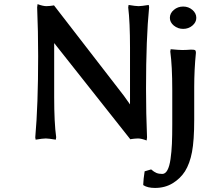

<svg xmlns="http://www.w3.org/2000/svg" viewBox="-20 -675 977 936"><path d="M161.1 -639.2 163.1 -654.8Q189.9 -645 206.1 -645Q213.9 -645 223.1 -646Q232.4 -647 237.8 -647.9L243.2 -648.9L584 -208Q603.5 -180.7 613.8 -166V-442.9Q613.8 -566.9 605 -639.2L606.9 -650.9Q641.6 -645 655.8 -645Q668.9 -645 705.1 -650.9L707 -640.1Q691.9 -487.8 691.9 -243.2Q691.9 -119.6 696.8 -4.9L694.8 9.8Q668.9 0 652.8 0Q645 0 635.5 1Q626 2 620.6 2.9L615.2 3.9L255.9 -450.2Q254.4 -451.7 252.2 -454.8Q250 -458 248 -460.4Q246.1 -462.9 244.1 -464.8V-202.1Q244.1 -76.2 253.9 -5.9L252 5.9Q215.8 0 203.1 0Q188.5 0 153.8 5.9L151.9 -4.9Q166 -163.1 166 -401.9Q166 -524.4 161.1 -639.2ZM808.1 -587.9Q808.1 -610.4 827.4 -626.7Q846.7 -643.1 873 -643.1Q898.9 -643.1 918 -626.7Q937 -610.4 937 -587.9Q937 -566.4 918 -550.3Q898.9 -534.2 873 -534.2Q846.7 -534.2 827.4 -550.3Q808.1 -566.4 808.1 -587.9ZM926.8 -250V-91.8Q926.8 9.8 916 66.2Q905.3 122.6 881.8 160.2Q858.9 195.8 821.5 218.5Q784.2 241.2 735.8 241.2Q699.7 241.2 679.2 228L678.2 225.1Q679.2 197.3 685.1 160.2L716.8 150.9Q731.4 163.6 742.9 168.2Q754.4 172.9 771 172.9Q786.1 172.9 796.1 154.5Q806.2 136.2 811.3 100.6Q816.4 64.9 818.1 25.9Q819.8 -13.2 819.8 -67.9V-235.8Q819.8 -354 810.1 -423.8L812 -435.1Q852.1 -431.2 869.1 -431.2Q886.7 -431.2 911.1 -433.1Q926.8 -433.1 930.9 -430.4Q935.1 -427.7 935.1 -418Q926.8 -334.5 926.8 -250Z"/></svg>

Font: Linear Smooth
Style: Bold
Weight: 700
Designer: Philipp H. Poll, Flanker
Foundry: Philipp H. Poll, reworked by Flanker
Version: Version 1.061 | FøM Fix